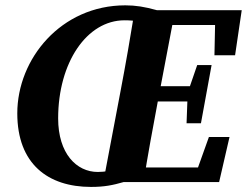

<svg xmlns="http://www.w3.org/2000/svg" viewBox="-20 -696 944 734"><path d="M452.7 0 454.7 -56.6C418.6 -44.2 378.7 -38.6 353.9 -38.6C272.6 -38.6 202.3 -108.8 202.3 -243.5C202.3 -457 312.1 -618.4 456.1 -618.4C498.9 -618.4 521.5 -611.8 566.1 -599.4L580 -657C533.2 -670.1 498.2 -675.6 459.2 -675.6C213.3 -675.6 46.1 -471.1 46.1 -262.7C46.1 -69.2 163.7 18.6 327.9 18.6C379.5 18.6 411.1 11.9 452.7 0ZM374.9 0H528.5C545.2 -103 564 -207 583.7 -310.7L649.5 -657H495.1C478.4 -554 460.4 -450 440.7 -347L374.9 0ZM449.1 0H817.7L857.4 -172.2H778.6L717 0L798 -55.8H459.8L449.1 0ZM508.2 -308.2H721.6L732.5 -366.4H519.3L508.2 -308.2ZM561.6 -600.5H861.4L803.4 -657L799.8 -484.8H878.7L904.1 -657H573.1L561.6 -600.5ZM693.2 -224.7H748.2L788.9 -447.3H733.9L700.9 -351.4L697.2 -332.8L693.2 -224.7Z"/></svg>

Font: Source Serif Variable
Style: Italic
Weight: 389
Italic angle: -12°
Designer: Frank Grießhammer
Foundry: Adobe Systems Incorporated
Version: Version 3.001;hotconv 1.0.111;makeotfexe 2.5.65597